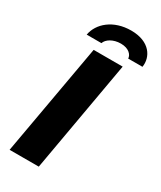

<svg xmlns="http://www.w3.org/2000/svg" viewBox="-218 -951 859 1026"><g transform="rotate(30 211.5 -438.5)"><path d="M77 -739H168C176 -765 212 -789 260 -789C311 -789 333 -760 333 -739H421C432 -803 389 -877 273 -877C163 -877 90 -813 77 -739ZM28 0H208L329 -687H150Z"/></g></svg>

Font: Archivo ExtraBold
Style: Italic
Weight: 800
Italic angle: -10°
Designer: Hector Gatti
Foundry: Omnibus-Type
Version: Version 2.001